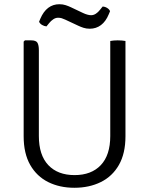

<svg xmlns="http://www.w3.org/2000/svg" viewBox="-20 -877 706 909"><path d="M574 -232Q574 -150.5 543 -96.2Q512 -42 457.2 -15Q402.5 12 332 12Q262.5 12 208.2 -15Q154 -42 123 -96.2Q92 -150.5 92 -232V-680L98 -686H127Q151 -686 157.5 -674.2Q164 -662.5 164 -639V-233Q164 -142.5 208.8 -95.2Q253.5 -48 333 -48Q412.5 -48 457.2 -95.2Q502 -142.5 502 -233V-683Q509 -684.5 518.2 -685.2Q527.5 -686 537 -686Q547.5 -686 557 -685.2Q566.5 -684.5 574 -683ZM289 -784Q279.5 -788.5 271.8 -790.8Q264 -793 255 -793Q243 -793 232 -785.5Q221 -778 213 -768L200 -752Q189 -753 179 -759Q169 -765 165 -774L171 -788.5Q185.5 -822.5 208.2 -839.8Q231 -857 261 -857Q277.5 -857 291 -852.5Q304.5 -848 315 -843L373 -815.5Q383.5 -810.5 393.5 -807.8Q403.5 -805 411 -805Q423 -805 433.8 -812Q444.5 -819 453 -830L466 -846Q477.5 -845.5 487.5 -839.2Q497.5 -833 501 -824L495 -809.5Q481 -775.5 458 -758.2Q435 -741 405 -741Q388.5 -741 375 -745.5Q361.5 -750 351 -755Z"/></svg>

Font: Signika Negative Light Light
Style: Regular
Weight: 300
Version: Version 2.001